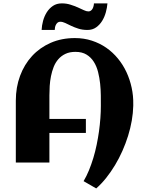

<svg xmlns="http://www.w3.org/2000/svg" viewBox="-20 -938 835 1108"><path d="M749 -336.4V-327.1Q748 -286.1 740.5 -242.2Q732.9 -198.2 719.2 -154.3Q705.6 -110.4 686.5 -67.4Q667.5 -24.4 643.8 14.9Q620.1 54.2 592.8 88.6Q565.4 123 535.2 149.4L462.4 107.4Q479.5 78.6 493.4 44.7Q507.3 10.7 518.6 -26.4Q529.8 -63.5 537.8 -102.5Q545.9 -141.6 551.3 -180.2Q556.6 -218.8 559.3 -256.1Q562 -293.5 562 -327.1Q562 -353.5 561.8 -387Q561.5 -420.4 557.9 -455.1Q554.2 -489.7 545.9 -522.7Q537.6 -555.7 521.2 -581.5Q504.9 -607.4 479.2 -623Q453.6 -638.7 415.5 -638.7Q381.8 -638.7 357.7 -627.2Q333.5 -615.7 316.7 -596.4Q299.8 -577.1 289.8 -551.8Q279.8 -526.4 274.2 -498.3Q268.6 -470.2 266.8 -441.7Q265.1 -413.1 265.1 -387.7V-251.5H475.6V-170.9H265.1V0H71.3V-357.4Q71.3 -434.1 95.7 -500Q120.1 -565.9 164.8 -614.5Q209.5 -663.1 272.2 -690.7Q335 -718.3 412.1 -718.3Q464.4 -718.3 510 -703.4Q555.7 -688.5 593.3 -662.4Q630.9 -636.2 660.4 -600.3Q689.9 -564.5 709.7 -522Q729.5 -479.5 739.7 -432.1Q750 -384.8 749 -336.4ZM600.1 -918.5Q598.1 -894 590.8 -867.2Q583.5 -840.3 569.6 -817.6Q555.7 -794.9 534.7 -780Q513.7 -765.1 484.9 -765.1Q456.1 -765.1 432.9 -772.5Q409.7 -779.8 390.9 -788.8Q372.1 -797.9 356.7 -805.2Q341.3 -812.5 327.6 -812.5Q318.8 -812.5 313 -807.9Q307.1 -803.2 303.2 -796.1Q299.3 -789.1 297.6 -780.8Q295.9 -772.5 295.9 -765.1H220.2Q221.2 -790.5 228.5 -817.6Q235.8 -844.7 250 -867.2Q264.2 -889.6 285.6 -904.1Q307.1 -918.5 336.9 -918.5Q363.3 -918.5 386.5 -911.1Q409.7 -903.8 429 -895.3Q448.2 -886.7 463.6 -879.4Q479 -872.1 490.2 -872.1Q498.5 -872.1 504.6 -876.7Q510.7 -881.3 514.4 -888.2Q518.1 -895 520 -903.3Q522 -911.6 522 -918.5Z"/></svg>

Font: Aclonica
Style: Regular
Weight: 400
Version: Version 1.001